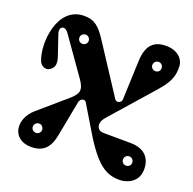

<svg xmlns="http://www.w3.org/2000/svg" viewBox="-137 -911 1071 1067"><g transform="rotate(20 399.0 -378.0)"><path d="M553 -641 544 -411C543 -386 514 -381 504 -396L318 -681C278 -742 248 -773 185 -773C24 -773 6 -546 44 -454C55 -427 82 -420 97 -426C127 -440 138 -463 123 -509L81 -633C70 -670 102 -688 128 -651L280 -435C318 -381 309 -357 266 -319L105 -180C22 -109 36 13 155 13C229 13 262 -30 275 -100L315 -310C320 -335 346 -340 355 -325L444 -177C540 -17 599 17 679 17C723 17 788 -9 788 -85C788 -148 753 -196 668 -197L510 -198C475 -198 468 -217 467 -235C467 -250 473 -264 492 -285L711 -534C773 -605 776 -643 776 -686C776 -731 737 -772 670 -772C601 -772 557 -740 553 -641ZM660 -619C644 -619 632 -631 632 -646C632 -661 644 -674 660 -674C675 -674 687 -661 687 -646C687 -631 675 -619 660 -619ZM686 -70C670 -70 658 -82 658 -97C658 -112 670 -125 686 -125C701 -125 713 -112 713 -97C713 -82 701 -70 686 -70ZM153 -70C137 -70 125 -82 125 -97C125 -112 137 -125 153 -125C168 -125 180 -112 180 -97C180 -82 168 -70 153 -70ZM227 -623C211 -623 199 -635 199 -650C199 -665 211 -678 227 -678C242 -678 254 -665 254 -650C254 -635 242 -623 227 -623Z"/></g></svg>

Font: Pilowlava Atome
Style: Regular
Weight: 500
Designer: Anton Moglia, Jérémy Landes, Maksym Kobuzan (Cyrillic), Velvetyne Type Foundry
Foundry: Anton Moglia, Jérémy Landes, Velvetyne Type Foundry
Version: Version 1.002;Glyphs 3.3 (3303)